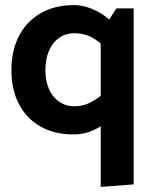

<svg xmlns="http://www.w3.org/2000/svg" viewBox="-20 -518 608 757"><path d="M439 -485 377 -389V219L507 209V-485ZM404 -163Q369 -131 338.5 -115Q308 -99 274 -99Q239 -99 212.5 -117.5Q186 -136 172.5 -168Q159 -200 159 -241Q159 -284 172.5 -316.5Q186 -349 212 -368Q238 -387 275 -387Q308 -387 338.5 -372.5Q369 -358 405 -319L441 -407Q426 -430 398.5 -451Q371 -472 337.5 -485Q304 -498 273 -498Q195 -498 139.5 -465.5Q84 -433 54.5 -375.5Q25 -318 25 -241Q25 -165 54.5 -108Q84 -51 139 -19.5Q194 12 269 12Q304 12 334.5 1Q365 -10 392 -30.5Q419 -51 441 -78Z"/></svg>

Font: Catamaran
Style: Bold
Weight: 700
Designer: Pria Ravichandran
Version: Version 2.000